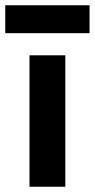

<svg xmlns="http://www.w3.org/2000/svg" viewBox="-48 -709 360 729"><path d="M64 -499H200V0H64ZM-28 -689H292V-583H-28Z"/></svg>

Font: Stavian Bold
Style: Bold
Weight: 700
Version: Version 1.000; ttfautohint (v1.6)